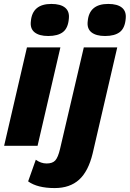

<svg xmlns="http://www.w3.org/2000/svg" viewBox="-20 -741 660 976"><path d="M225 -558Q179 -558 155.5 -577Q132 -596 137 -634Q145 -721 241 -721Q288 -721 311 -702Q334 -683 330 -646Q326 -598 300 -578Q274 -558 225 -558ZM514 -558Q468 -558 444.5 -577Q421 -596 426 -634Q434 -721 530 -721Q577 -721 600 -702Q623 -683 619 -646Q615 -598 589 -578Q563 -558 514 -558ZM287 -500 171 0H1L117 -500ZM258 215Q170 215 123 181L162 71Q188 90 217 90Q247 90 261 74.5Q275 59 285 17L406 -500H576L451 39Q429 130 382 172.5Q335 215 258 215Z"/></svg>

Font: Elaine Sans
Style: Bold Italic
Weight: 700
Italic angle: -13°
Designer: Wei Huang
Foundry: Wei Huang
Version: Version 2.001;December 24, 2019;FontCreator 12.0.0.2547 64-b